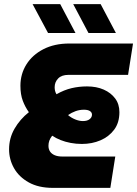

<svg xmlns="http://www.w3.org/2000/svg" viewBox="-20 -911 665 931"><path d="M236 0Q167 0 119.5 -26.5Q72 -53 48 -95.5Q24 -138 24 -187Q24 -241 50.5 -287Q77 -333 120 -367Q102 -392 90.5 -422.5Q79 -453 79 -495Q79 -552 108 -598.5Q137 -645 190.5 -672.5Q244 -700 316 -700H625L601 -548H312Q279 -548 262 -530.5Q245 -513 245 -488Q245 -479 247 -470.5Q249 -462 254 -454Q291 -475 327 -483.5Q363 -492 402 -492Q448 -492 483 -476.5Q518 -461 538.5 -433.5Q559 -406 559 -367Q559 -316 533.5 -282Q508 -248 467 -230.5Q426 -213 377 -213Q349 -213 322.5 -218Q296 -223 273.5 -232Q251 -241 233 -253Q223 -240 219 -228.5Q215 -217 215 -204Q215 -188 222.5 -176.5Q230 -165 245 -158.5Q260 -152 282 -152H539L515 0ZM382 -324Q403 -324 414.5 -333Q426 -342 426 -355Q426 -366 416 -372.5Q406 -379 387 -379Q366 -379 346.5 -372Q327 -365 310 -353Q325 -340 344.5 -332Q364 -324 382 -324ZM409 -751 335 -891H468L542 -751ZM213 -751 138 -891H272L346 -751Z"/></svg>

Font: MuseoModerno ExtraBold
Style: Italic
Weight: 800
Italic angle: -9°
Designer: Pablo Cosgaya, Héctor Gatti, Marcela Romero, and the Authors of The MuseoModerno Project.
Foundry: Omnibus-Type Team
Version: Version 1.003